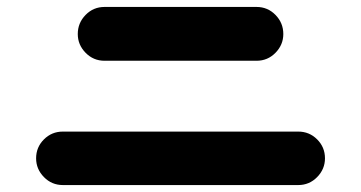

<svg xmlns="http://www.w3.org/2000/svg" viewBox="-20 -647 1040 553"><path d="M161 -114Q129 -114 106.5 -137Q84 -160 84 -191Q84 -223 106.5 -245.5Q129 -268 161 -268H839Q871 -268 893.5 -245.5Q916 -223 916 -191Q916 -160 893.5 -137Q871 -114 839 -114ZM281 -472Q249 -472 226.5 -495Q204 -518 204 -549Q204 -581 226.5 -604Q249 -627 281 -627H719Q751 -627 773.5 -604Q796 -581 796 -549Q796 -518 773.5 -495Q751 -472 719 -472Z"/></svg>

Font: Zen Maru Gothic Black
Style: Regular
Weight: 900
Designer: Yoshimichi Ohira
Foundry: Positype
Version: Version 1.001